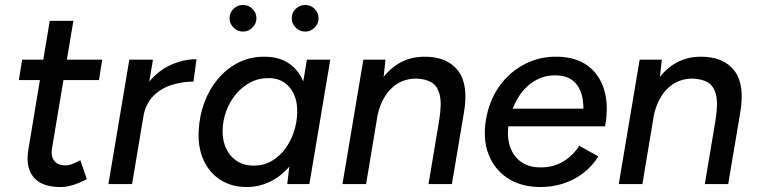

<svg xmlns="http://www.w3.org/2000/svg" viewBox="-20 -740 3045 772"><path d="M223 12Q148 12 115 -27.5Q82 -67 94 -138L180 -656H275L190 -149Q183 -113 197.5 -94Q212 -75 245 -75Q256 -75 269.5 -80Q283 -85 303 -96L329 -20Q297 -3 271.5 4.5Q246 12 223 12ZM56 -418 69 -500H391L378 -418Z M416 0 500 -500H595L511 0ZM519 -269Q533 -350 572 -401.5Q611 -453 663.5 -477.5Q716 -502 770 -502L758 -412Q714 -412 670.5 -398.5Q627 -385 596 -353.5Q565 -322 556 -270Z M1135 0 1146 -93 1214 -500H1308L1224 0ZM972 12Q911 12 866 -17Q821 -46 798 -97.5Q775 -149 779 -216Q782 -275 802 -328.5Q822 -382 856.5 -423Q891 -464 938 -488Q985 -512 1042 -512Q1104 -512 1144 -483.5Q1184 -455 1202.5 -404.5Q1221 -354 1217 -286Q1214 -213 1193 -157Q1172 -101 1137.5 -63.5Q1103 -26 1060.5 -7Q1018 12 972 12ZM1000 -74Q1040 -74 1072 -92.5Q1104 -111 1126.5 -141.5Q1149 -172 1161.5 -209.5Q1174 -247 1175 -286Q1177 -349 1145.5 -387.5Q1114 -426 1060 -426Q1019 -426 985.5 -408Q952 -390 927.5 -360Q903 -330 889.5 -293Q876 -256 875 -216Q874 -154 908 -114Q942 -74 1000 -74ZM957 -613Q935 -613 919 -629Q903 -645 903 -666Q903 -689 919 -704.5Q935 -720 957 -720Q979 -720 995 -704.5Q1011 -689 1011 -666Q1011 -645 995 -629Q979 -613 957 -613ZM1207 -613Q1185 -613 1169 -629Q1153 -645 1153 -666Q1153 -689 1169 -704.5Q1185 -720 1207 -720Q1229 -720 1245 -704.5Q1261 -689 1261 -666Q1261 -645 1245 -629Q1229 -613 1207 -613Z M1357 0 1441 -500H1530L1520 -408L1452 0ZM1703 0 1746 -257 1845 -285 1797 0ZM1746 -257Q1757 -325 1747.5 -360.5Q1738 -396 1713.5 -409.5Q1689 -423 1654 -424Q1591 -424 1549.5 -380.5Q1508 -337 1494 -258L1454 -261Q1468 -341 1500 -397Q1532 -453 1579.5 -482.5Q1627 -512 1687 -512Q1779 -512 1822 -455.5Q1865 -399 1845 -285Z M2146 12Q2071 10 2019 -25Q1967 -60 1944 -120.5Q1921 -181 1934 -259Q1947 -336 1988 -393.5Q2029 -451 2090.5 -482.5Q2152 -514 2224 -512Q2297 -510 2344 -475Q2391 -440 2409.5 -378Q2428 -316 2413 -232H2320Q2330 -292 2323.5 -337.5Q2317 -383 2290.5 -409.5Q2264 -436 2215 -437Q2168 -438 2128.5 -414Q2089 -390 2063 -347Q2037 -304 2026 -247Q2017 -191 2030.5 -151Q2044 -111 2075.5 -89Q2107 -67 2152 -67Q2204 -66 2244.5 -90.5Q2285 -115 2309 -154L2386 -111Q2360 -70 2322.5 -42Q2285 -14 2240 -0.5Q2195 13 2146 12ZM1993 -232 2000 -303H2367L2361 -232Z M2468 0 2552 -500H2641L2631 -408L2563 0ZM2814 0 2857 -257 2956 -285 2908 0ZM2857 -257Q2868 -325 2858.5 -360.5Q2849 -396 2824.5 -409.5Q2800 -423 2765 -424Q2702 -424 2660.5 -380.5Q2619 -337 2605 -258L2565 -261Q2579 -341 2611 -397Q2643 -453 2690.5 -482.5Q2738 -512 2798 -512Q2890 -512 2933 -455.5Q2976 -399 2956 -285Z"/></svg>

Font: Figtree Light Medium
Style: Italic
Weight: 500
Italic angle: -9.5°
Version: Version 2.000